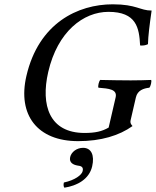

<svg xmlns="http://www.w3.org/2000/svg" viewBox="-20 -645 724 891"><path d="M503.3 -625C341.3 -625 159.2 -538 102.4 -292C60.9 -112 152.7 10 342.7 10C448.7 10 533.7 -16 594.9 -60C586.9 -69 583.5 -76 585.9 -86L610.6 -193C618.2 -226 646.3 -235 672.9 -238C679.3 -244 684.9 -268 681.3 -274C654 -273 622.8 -272 586.8 -272C551.8 -272 487 -273 445.3 -274C438.9 -268 433.3 -244 436.9 -238C485 -234 525.3 -231 516.6 -193L484.2 -53C453.1 -35 421.5 -28 372.5 -28C209.5 -28 168 -156 203.8 -311C247.2 -499 367.2 -590 483.2 -590C613.2 -590 626.1 -516 630.2 -434C642 -433 655.2 -434 666.6 -440C667.8 -480 673.9 -528 683.6 -596C629.6 -596 613.3 -625 503.3 -625ZM365.5 41C336.5 41 311.1 60 305.6 84C299.4 111 322.3 120 338.6 123C356.1 125 368.2 129 363.6 149C359.4 167 327.9 191 276.4 202C274.3 211 274.2 220 278.8 226C337.9 217 393.8 187 407.7 127C419.7 75 403.5 41 365.5 41Z"/></svg>

Font: Linux Libertine Mono O
Style: Mono Oblique
Weight: 400
Italic angle: -13°
Designer: Philipp H. Poll
Foundry: Philipp H. Poll
Version: Version 5.1.7